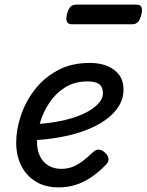

<svg xmlns="http://www.w3.org/2000/svg" viewBox="-20 -791 634 830"><path d="M234 19Q175 19 134 -6.5Q93 -32 71.5 -75.5Q50 -119 50 -175Q50 -230 70 -290.5Q90 -351 130 -403Q170 -455 229.5 -487Q289 -519 368 -519Q412 -519 444.5 -505.5Q477 -492 495.5 -466.5Q514 -441 514 -404Q514 -365 493.5 -332Q473 -299 436 -272.5Q399 -246 348 -227Q297 -208 235 -197Q173 -186 102 -184L122 -254Q172 -256 217.5 -263.5Q263 -271 301 -283.5Q339 -296 367 -313Q395 -330 410 -349Q425 -368 425 -388Q425 -414 409.5 -426.5Q394 -439 358 -439Q303 -439 262 -413.5Q221 -388 194 -347.5Q167 -307 153.5 -262Q140 -217 140 -178Q140 -142 153 -115.5Q166 -89 190 -75Q214 -61 244 -61Q274 -61 297 -71Q320 -81 341 -97.5Q362 -114 383 -134Q396 -146 409.5 -144Q423 -142 434 -131Q447 -119 449 -105.5Q451 -92 438 -79Q404 -44 371 -22.5Q338 -1 304 9Q270 19 234 19ZM293 -686Q273 -686 269 -698Q265 -710 269 -728Q274 -749 283 -760Q292 -771 310 -771H568Q588 -771 592 -759Q596 -747 591 -728Q586 -707 577 -696.5Q568 -686 550 -686Z"/></svg>

Font: Playwrite HR
Style: Regular
Weight: 400
Designer: Veronika Burian, José Scaglione
Foundry: TypeTogether
Version: Version 1.002